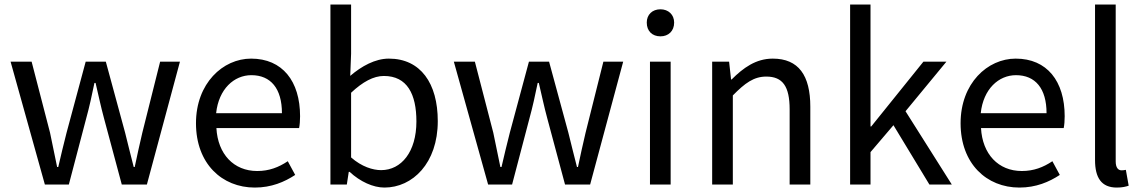

<svg xmlns="http://www.w3.org/2000/svg" viewBox="-20 -816 5054 849"><path d="M178.4 0H284.4L360.9 -291.4C375.2 -343.2 386.2 -394 397.6 -449.3H402.6C415.7 -394 425.9 -344.4 440 -292.6L518.5 0H629.5L775.7 -543.4H688.1L609.3 -229C596.8 -176.9 586.5 -128.2 575.7 -77.5H571.3C558.1 -128.2 546.3 -176.9 533.3 -229L447.9 -543.4H358.9L274.3 -229C260.9 -177.3 249.5 -128.2 237.6 -77.5H232.6C222.4 -128.2 212.2 -176.9 201.3 -229L119.8 -543.4H26.8Z M1106.7 13.4C1180 13.4 1237.9 -11.4 1285.3 -42.5L1252.5 -103.1C1212.1 -76.1 1169.9 -59.8 1117.3 -59.8C1013.6 -59.8 943.1 -134.5 936.9 -249.7H1302.6C1305.4 -263.7 1306.9 -282.5 1306.9 -301.7C1306.9 -457.3 1228.7 -556.8 1090.4 -556.8C965.6 -556.8 846.6 -447.7 846.6 -271C846.6 -92.3 961.6 13.4 1106.7 13.4ZM935.7 -315.5C947.1 -422.7 1015.1 -483.6 1091.5 -483.6C1177.3 -483.6 1226.7 -424.5 1226.7 -315.5Z M1679.9 13.4C1804.3 13.4 1915.8 -94.3 1915.8 -280.4C1915.8 -447.7 1839.8 -556.8 1699.5 -556.8C1639 -556.8 1578.7 -523.4 1528.7 -480.5L1532.5 -578.3V-796H1441.1V0H1513.6L1522.2 -56.1H1525.9C1573 -12.6 1629.9 13.4 1679.9 13.4ZM1665.3 -63.7C1629.2 -63.7 1579.6 -78.4 1532.5 -119.9V-405.9C1583.9 -454.1 1631.6 -480.1 1677.4 -480.1C1780.7 -480.1 1821.3 -399.5 1821.3 -278.8C1821.3 -144.7 1754.7 -63.7 1665.3 -63.7Z M2138.4 0H2244.4L2320.9 -291.4C2335.2 -343.2 2346.2 -394 2357.6 -449.3H2362.6C2375.7 -394 2385.9 -344.4 2400 -292.6L2478.5 0H2589.5L2735.7 -543.4H2648.1L2569.3 -229C2556.8 -176.9 2546.5 -128.2 2535.7 -77.5H2531.3C2518.1 -128.2 2506.3 -176.9 2493.3 -229L2407.9 -543.4H2318.9L2234.3 -229C2220.9 -177.3 2209.5 -128.2 2197.6 -77.5H2192.6C2182.4 -128.2 2172.2 -176.9 2161.3 -229L2079.8 -543.4H1986.8Z M2854.1 0H2945.5V-543.4H2854.1ZM2900.4 -655.3C2935.6 -655.3 2961 -678.5 2961 -716.2C2961 -751.1 2935.6 -774.9 2900.4 -774.9C2864.2 -774.9 2839.9 -751.1 2839.9 -716.2C2839.9 -678.5 2864.2 -655.3 2900.4 -655.3Z M3129.1 0H3220.5V-394C3274.6 -449 3313.3 -477.4 3368.5 -477.4C3441 -477.4 3471.7 -434 3471.7 -332.4V0H3563.1V-344.1C3563.1 -482.4 3511.3 -556.8 3397.1 -556.8C3322.5 -556.8 3266.4 -515.9 3215.1 -464.5H3212.7L3204 -543.4H3129.1Z M3739.1 0H3829.3V-143.4L3930.7 -262.4L4089.7 0H4188.8L3984.1 -324.1L4165 -543.4H4063.3L3832.5 -256.8H3829.3V-796H3739.1Z M4487.7 13.4C4561 13.4 4618.9 -11.4 4666.3 -42.5L4633.5 -103.1C4593.1 -76.1 4550.9 -59.8 4498.3 -59.8C4394.6 -59.8 4324.1 -134.5 4317.9 -249.7H4683.6C4686.4 -263.7 4687.9 -282.5 4687.9 -301.7C4687.9 -457.3 4609.7 -556.8 4471.4 -556.8C4346.6 -556.8 4227.6 -447.7 4227.6 -271C4227.6 -92.3 4342.6 13.4 4487.7 13.4ZM4316.7 -315.5C4328.1 -422.7 4396.1 -483.6 4472.5 -483.6C4558.3 -483.6 4607.7 -424.5 4607.7 -315.5Z M4918.3 13.4C4943 13.4 4958 9.4 4970.9 5.1L4958.4 -64.9C4947.8 -62.9 4943.8 -62.9 4939 -62.9C4925 -62.9 4913.5 -73.9 4913.5 -102.1V-796H4822.1V-108.1C4822.1 -30.6 4849.9 13.4 4918.3 13.4Z"/></svg>

Font: Source Han Sans JP VF
Style: Regular
Weight: 250
Designer: Ryoko NISHIZUKA 西塚涼子 (kana, bopomofo & ideographs); Paul D. Hunt (Latin, Greek & Cyrillic); Sandoll Communications 산돌커뮤니
Foundry: Adobe
Version: Version 2.004;hotconv 1.0.118;makeotfexe 2.5.65603